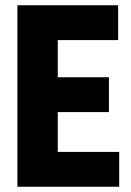

<svg xmlns="http://www.w3.org/2000/svg" viewBox="-20 -708 496 728"><path d="M46 0V-688H428V-556H199V-415H393V-283H199V-132H432V0Z"/></svg>

Font: Archivo ExtraCondensed ExtraBold
Style: Regular
Weight: 800
Width: 2
Designer: Hector Gatti
Foundry: Omnibus-Type
Version: Version 2.001